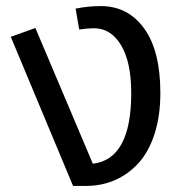

<svg xmlns="http://www.w3.org/2000/svg" viewBox="-20 -594 608 625"><path d="M308.1 -574.2Q396.5 -574.2 449.2 -501.5Q502 -428.7 502 -291Q502 -216.8 483.2 -158.4Q464.4 -100.1 431.2 -63.5Q397.9 -26.9 354.5 -7.8Q311 11.2 259.8 11.2H217.8L15.1 -474.1L95.2 -502.9L282.2 -61Q407.2 -75.7 407.2 -291Q407.2 -392.1 374 -447Q340.8 -502 286.1 -502Q264.6 -502 237.8 -498L226.1 -565.9Q266.6 -574.2 308.1 -574.2Z"/></svg>

Font: FiraGO
Style: Regular
Weight: 400
Designer: bBox Type
Foundry: bBox Type GmbH
Version: Version 1.001;PS 001.001;hotconv 1.0.88;makeotf.lib2.5.64775